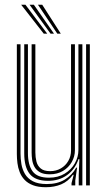

<svg xmlns="http://www.w3.org/2000/svg" viewBox="-20 -788 457 816"><path d="M175 7.7Q142.3 7.7 120.1 -0.8Q97.9 -9.3 84.3 -23.9Q70.7 -38.5 63.6 -56.8Q56.5 -75 54.1 -94.7Q51.6 -114.4 51.6 -133.1V-600H67.2V-135.2Q67.2 -113.3 71 -90.5Q74.9 -67.8 86.2 -48.5Q97.6 -29.2 119.9 -17.5Q142.1 -5.8 179.2 -5.8Q224.1 -5.8 255.2 -24.7Q286.2 -43.6 303.8 -75.4H307.5L299.9 -20.6V0H284L284 -9.6L293.2 -45.2H289.9Q269.5 -16.9 240.3 -4.6Q211.2 7.7 175 7.7ZM345.9 0V-600H361.8V0ZM191.3 -47.2Q165 -47.2 149.6 -56Q134.2 -64.9 126.6 -78.8Q119 -92.7 116.7 -108.8Q114.4 -124.9 114.4 -139.5V-600H130.3V-140.2Q130.3 -119.9 134.8 -101.7Q139.3 -83.5 152.9 -72.1Q166.4 -60.6 193.2 -60.6Q218.4 -60.6 238.5 -72.2Q258.6 -83.8 270.2 -103.9Q281.9 -124 281.9 -148.9V-600H298.4V-150Q298.4 -122.8 285 -99.3Q271.6 -75.8 247.6 -61.5Q223.6 -47.2 191.3 -47.2ZM183.2 -19.5Q129.5 -19.8 106.3 -48.8Q83 -77.8 83 -136V-600H98.7V-137.4Q98.7 -87.2 118.4 -60Q138.2 -32.8 187.9 -32.8Q226.6 -32.8 254.8 -49.9Q283 -67 298.2 -94Q313.3 -121.1 313.3 -150.8V-600H330.1V0H314.6V-44.1L317.4 -111.8H313.6Q298.8 -68.2 264.9 -43.7Q230.9 -19.2 183.2 -19.5ZM165.9 -645 70 -767.8H88.2L180.7 -645ZM194.8 -645 105.7 -767.8H123.9L209.4 -645ZM223.5 -645 141.3 -767.8H159.5L238.3 -645Z"/></svg>

Font: Big Shoulders Inline Text Thin
Style: Regular
Weight: 100
Designer: Patric King
Foundry: XO Type Co
Version: Version 2.002